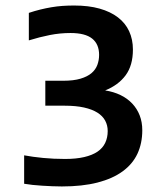

<svg xmlns="http://www.w3.org/2000/svg" viewBox="-20 -669 590 699"><path d="M498 -194.8Q498 -147.5 480.5 -109.6Q462.9 -71.8 426.5 -45.2Q390.1 -18.6 335 -4.4Q279.8 9.8 205.1 9.8Q188.5 9.8 170.2 9Q151.9 8.3 133.8 7.1Q115.7 5.9 98.6 4.2Q81.5 2.4 67.9 0V-103.5Q98.6 -97.7 137 -94Q175.3 -90.3 216.8 -90.3Q257.3 -90.3 286.6 -97.2Q315.9 -104 335 -116.9Q354 -129.9 363 -148.9Q372.1 -168 372.1 -191.9Q372.1 -212.9 362.8 -230Q353.5 -247.1 334.5 -259Q315.4 -271 285.9 -277.6Q256.3 -284.2 215.8 -284.2H145V-375H210Q248 -375 273.2 -382.6Q298.3 -390.1 313.2 -402.8Q328.1 -415.5 334.5 -432.9Q340.8 -450.2 340.8 -469.2Q340.8 -508.3 315.4 -528.6Q290 -548.8 236.8 -548.8Q198.7 -548.8 161.6 -541.5Q124.5 -534.2 85 -522V-622.1Q106.9 -629.4 127 -634.3Q147 -639.2 167 -642.6Q187 -646 207.5 -647.5Q228 -648.9 250 -648.9Q302.7 -648.9 342.5 -637.7Q382.3 -626.5 409.4 -605.7Q436.5 -585 450.2 -555.2Q463.9 -525.4 463.9 -488.8Q463.9 -430.7 437.3 -394.8Q410.6 -358.9 362.8 -339.8Q393.6 -335 418.5 -323Q443.4 -311 461.2 -292.2Q479 -273.4 488.5 -249Q498 -224.6 498 -194.8Z"/></svg>

Font: Code New Roman
Style: Bold
Weight: 700
Monospace: yes
Designer: Sam Radian
Foundry: Code New Roman
Version: Version 1.508 October 19, 2014